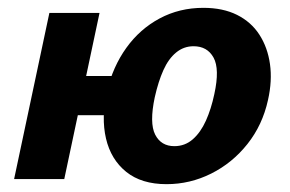

<svg xmlns="http://www.w3.org/2000/svg" viewBox="-20 -457 739 490"><path d="M16 0 106 -424H234L144 0ZM114 -163 135 -263H334L312 -163ZM405 13Q341 13 302 -18.5Q263 -50 250.5 -103.5Q238 -157 253 -224Q268 -287 302.5 -335Q337 -383 387.5 -410Q438 -437 499 -437Q549 -437 585 -419Q621 -401 642 -368.5Q663 -336 669 -293.5Q675 -251 664 -202Q650 -138 611.5 -89.5Q573 -41 519 -14Q465 13 405 13ZM425 -84Q452 -84 472 -101.5Q492 -119 505.5 -149Q519 -179 527 -217Q541 -281 525 -310Q509 -339 474 -339Q449 -339 429.5 -323Q410 -307 397 -278Q384 -249 375 -209Q361 -143 376 -113.5Q391 -84 425 -84Z"/></svg>

Font: Ysabeau Infant ExtraBold
Style: Italic
Weight: 800
Italic angle: -12°
Designer: Christian Thalmann (Catharsis Fonts)
Version: Version 2.001;gftools[0.9.30]; featfreeze: ss01,ss02,lnum